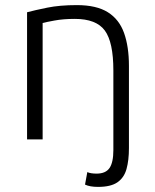

<svg xmlns="http://www.w3.org/2000/svg" viewBox="-20 -546 606 752"><path d="M364 186Q332 186 313 177L322 128Q328 131 337.5 132.5Q347 134 358 134Q394 134 409 112Q424 90 424 42V-270Q424 -381 390.5 -426.5Q357 -472 273 -472Q228 -472 193 -465.5Q158 -459 147 -456V0H86V-498Q116 -506 165 -516Q214 -526 281 -526Q358 -526 402.5 -498Q447 -470 466 -416.5Q485 -363 485 -288V34Q485 82 475.5 116Q466 150 440 168Q414 186 364 186Z"/></svg>

Font: Ubuntu Sans Light
Style: Regular
Weight: 300
Designer: Dalton Maag Ltd
Foundry: Dalton Maag Ltd
Version: Version 1.006; ttfautohint (v1.8.4.7-5d5b)